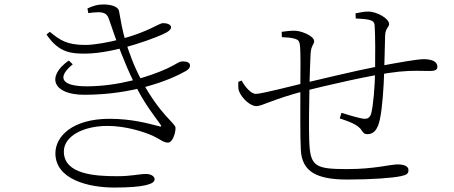

<svg xmlns="http://www.w3.org/2000/svg" viewBox="-20 -802 2040 863"><path d="M493 41C630 41 675 25 675 4C675 -8 661 -20 636 -20C604 -20 574 -10 506 -10C405 -10 267 -19 267 -121C267 -190 354 -236 463 -236C547 -236 628 -209 666 -192C699 -177 714 -161 735 -161C756 -161 769 -204 769 -227C769 -249 702 -281 615 -443C580 -508 558 -573 545 -615C530 -663 523 -709 515 -752C511 -775 473 -782 445 -782C420 -782 401 -777 373 -764L377 -743C391 -745 405 -747 422 -747C453 -747 463 -736 470 -715C506 -608 541 -516 580 -436C624 -341 680 -273 700 -244C707 -234 707 -231 693 -235C643 -248 571 -268 472 -268C307 -268 229 -190 229 -113C229 6 381 41 493 41ZM359 -376C577 -376 742 -441 814 -482C830 -491 834 -499 834 -508C834 -520 822 -526 802 -526C783 -526 778 -516 731 -494C650 -457 513 -414 370 -414C250 -414 238 -457 307 -513L289 -530C186 -457 218 -376 359 -376ZM362 -561C501 -561 701 -639 730 -657C743 -665 749 -672 749 -680C748 -693 729 -698 713 -698C694 -698 650 -660 526 -627C471 -612 404 -600 364 -600C281 -600 250 -621 204 -659L189 -647C245 -563 304 -561 362 -561Z M1542 5C1650 5 1743 -2 1781 -10C1807 -16 1816 -20 1816 -38C1816 -54 1797 -63 1768 -63C1732 -63 1664 -42 1542 -42C1397 -42 1374 -53 1370 -168C1368 -219 1369 -326 1371 -418C1373 -477 1374 -530 1376 -559C1378 -599 1392 -601 1392 -617C1392 -641 1332 -664 1305 -664C1280 -664 1263 -661 1246 -659L1247 -635C1265 -634 1290 -633 1305 -628C1321 -623 1327 -618 1329 -589C1331 -563 1331 -490 1330 -408C1330 -306 1329 -190 1332 -131C1336 -27 1408 5 1542 5ZM1132 -325C1159 -325 1200 -354 1352 -394C1433 -414 1656 -468 1774 -480C1836 -486 1875 -483 1911 -483C1934 -483 1946 -487 1946 -502C1946 -525 1922 -536 1884 -536C1855 -536 1766 -520 1681 -504C1568 -482 1393 -439 1353 -430C1301 -418 1157 -380 1130 -380C1107 -380 1080 -414 1066 -440L1051 -434C1051 -419 1050 -403 1054 -393C1068 -358 1106 -325 1132 -325ZM1632 -199C1662 -199 1679 -223 1688 -268C1698 -315 1705 -407 1707 -485C1709 -548 1710 -602 1711 -641C1712 -676 1729 -679 1729 -694C1729 -718 1676 -750 1634 -750C1616 -750 1599 -746 1578 -742L1579 -719C1604 -718 1625 -716 1639 -713C1656 -709 1663 -702 1664 -687C1667 -644 1667 -545 1666 -480C1665 -416 1658 -327 1648 -290C1642 -273 1632 -268 1620 -268C1603 -268 1556 -282 1515 -295L1507 -270C1546 -256 1590 -243 1606 -215C1616 -200 1622 -199 1632 -199Z"/></svg>

Font: Source Han Serif TW VF
Style: Regular
Weight: 250
Designer: Ryoko NISHIZUKA 西塚涼子 (kana & ideographs); Frank Grießhammer (Latin, Greek & Cyrillic); Wenlong ZHANG 张文龙 (bopomofo); San
Foundry: Adobe
Version: Version 2.002;hotconv 1.1.0;makeotfexe 2.6.0